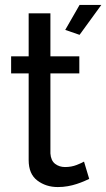

<svg xmlns="http://www.w3.org/2000/svg" viewBox="-20 -750 430 777"><path d="M302 -609 244 -629 302 -730H390ZM341 -26Q333 -22 320 -16.5Q307 -11 290.5 -5.5Q274 0 254.5 3.5Q235 7 214 7Q166 7 131 -19.5Q96 -46 96 -102V-453H25V-522H96V-696H184V-522H301V-453H184V-129Q186 -100 203 -87Q220 -74 243 -74Q269 -74 290.5 -82.5Q312 -91 320 -96Z"/></svg>

Font: Raleway Medium Alt1
Style: Regular
Weight: 500
Designer: Matt McInerney, Pablo Impallari, Rodrigo Fuenzalida
Foundry: Matt McInerney, Pablo Impallari, Rodrigo Fuenzalida
Version: Version 3.000g; ttfautohint (v1.5) -l 8 -r 28 -G 28 -x 14 -D